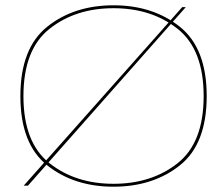

<svg xmlns="http://www.w3.org/2000/svg" viewBox="-20 -701 800 725"><path d="M69.5 0H85.5L681.5 -674H668ZM408.5 4Q557.5 4 659 -76.5Q760.5 -157 760.5 -338Q760.5 -519 659 -600Q557.5 -681 408.5 -681Q259.5 -681 158.2 -600Q57 -519 57 -338Q57 -157 158.5 -76.5Q260 4 408.5 4ZM408.5 -7Q265 -7 166.8 -84.8Q68.5 -162.5 68.5 -338Q68.5 -514 166.8 -592Q265 -670 408.5 -670Q552.5 -670 650.8 -592Q749 -514 749 -338Q749 -162.5 650.8 -84.8Q552.5 -7 408.5 -7Z"/></svg>

Font: Anybody Expanded Thin
Style: Regular
Weight: 250
Width: 7
Version: Version 1.113;gftools[0.9.25]